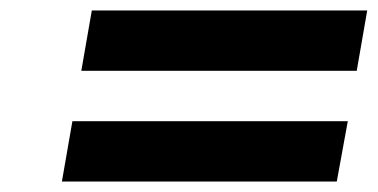

<svg xmlns="http://www.w3.org/2000/svg" viewBox="-20 -499 720 366"><path d="M660 -364 680 -479H155L135 -364ZM622 -153 643 -268H118L98 -153Z"/></svg>

Font: Asimov
Style: XWidIt
Weight: 500
Designer: Google
Version: Version 2.000980; 2014